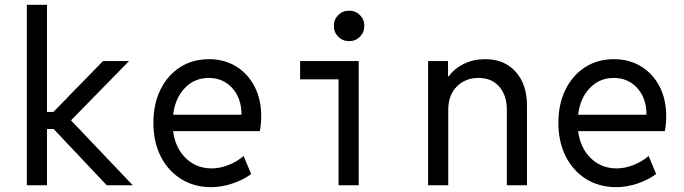

<svg xmlns="http://www.w3.org/2000/svg" viewBox="-20 -772 2852 800"><path d="M91.8 0V-752H175.8V-305.7H202.6L409.2 -517.6H517.6L275.9 -270.5L533.2 0H424.8L203.6 -234.4H175.8V0Z M860.4 7.8Q789.1 7.8 734.6 -26.1Q680.2 -60.1 649.7 -120.4Q619.1 -180.7 619.1 -259.8Q619.1 -338.4 648.4 -398.2Q677.7 -458 730 -491.7Q782.2 -525.4 850.6 -525.4Q914.6 -525.4 963.6 -495.4Q1012.7 -465.3 1040.5 -411.9Q1068.4 -358.4 1068.4 -288.1Q1068.4 -273.4 1066.9 -255.9Q1065.4 -238.3 1062.5 -225.6H701.2Q710.4 -155.3 754.2 -112.8Q797.9 -70.3 862.3 -70.3Q895.5 -70.3 931.4 -84.2Q967.3 -98.1 995.1 -122.1L1026.4 -46.9Q995.6 -23.4 950 -7.8Q904.3 7.8 860.4 7.8ZM849.6 -447.3Q790.5 -447.3 750.2 -405.3Q710 -363.3 701.2 -293.9H986.3Q986.3 -362.3 948 -404.8Q909.7 -447.3 849.6 -447.3Z M1390.6 0V-441.4H1230.5V-517.6H1474.6V0ZM1434.6 -600.6Q1407.7 -600.6 1389.4 -618.9Q1371.1 -637.2 1371.1 -664.1Q1371.1 -690.9 1389.4 -709.2Q1407.7 -727.5 1434.6 -727.5Q1461.4 -727.5 1479.7 -709.2Q1498 -690.9 1498 -664.1Q1498 -637.2 1479.7 -618.9Q1461.4 -600.6 1434.6 -600.6Z M1763.7 0V-517.6H1846.7V-454.1H1850.1Q1873 -486.3 1912.8 -505.9Q1952.6 -525.4 2002 -525.4Q2082 -525.4 2128.9 -472.7Q2175.8 -419.9 2175.8 -332V0H2091.8V-314.5Q2091.8 -374.5 2060.3 -410.9Q2028.8 -447.3 1973.6 -447.3Q1918.9 -447.3 1883.3 -411.4Q1847.7 -375.5 1847.7 -314.5V0Z M2547.9 7.8Q2476.6 7.8 2422.1 -26.1Q2367.7 -60.1 2337.2 -120.4Q2306.6 -180.7 2306.6 -259.8Q2306.6 -338.4 2335.9 -398.2Q2365.2 -458 2417.5 -491.7Q2469.7 -525.4 2538.1 -525.4Q2602.1 -525.4 2651.1 -495.4Q2700.2 -465.3 2728 -411.9Q2755.9 -358.4 2755.9 -288.1Q2755.9 -273.4 2754.4 -255.9Q2752.9 -238.3 2750 -225.6H2388.7Q2397.9 -155.3 2441.7 -112.8Q2485.4 -70.3 2549.8 -70.3Q2583 -70.3 2618.9 -84.2Q2654.8 -98.1 2682.6 -122.1L2713.9 -46.9Q2683.1 -23.4 2637.5 -7.8Q2591.8 7.8 2547.9 7.8ZM2537.1 -447.3Q2478 -447.3 2437.7 -405.3Q2397.5 -363.3 2388.7 -293.9H2673.8Q2673.8 -362.3 2635.5 -404.8Q2597.2 -447.3 2537.1 -447.3Z"/></svg>

Font: Reddit Mono
Style: Regular
Weight: 400
Monospace: yes
Designer: Stephen Hutchings
Foundry: Reddit
Version: Version 1.014; ttfautohint (v1.8.4.7-5d5b)